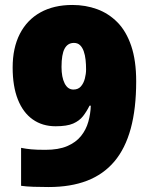

<svg xmlns="http://www.w3.org/2000/svg" viewBox="-20 -744 598 774"><path d="M529 -416Q529 -306 507 -225.5Q485 -145 441 -93Q397 -41 331 -15.5Q265 10 176 10Q144 10 114.5 9Q85 8 65 5V-148Q85 -144 106 -142Q127 -140 163 -140Q216 -140 251 -155Q286 -170 306.5 -195.5Q327 -221 336 -253Q345 -285 346 -318H341Q329 -294 314.5 -275.5Q300 -257 275 -246Q250 -235 204 -235Q151 -235 112 -262.5Q73 -290 52 -343Q31 -396 31 -472Q31 -551 60 -607.5Q89 -664 143 -694Q197 -724 272 -724Q325 -724 371.5 -707Q418 -690 453.5 -654Q489 -618 509 -559Q529 -500 529 -416ZM278 -571Q253 -571 240.5 -548Q228 -525 228 -474Q228 -433 240.5 -408Q253 -383 276 -383Q295 -383 306 -395.5Q317 -408 322 -427Q327 -446 327 -464Q327 -484 325 -503Q323 -522 317.5 -537.5Q312 -553 302.5 -562Q293 -571 278 -571Z"/></svg>

Font: Noto Sans Display Black
Style: Regular
Weight: 900
Designer: Monotype Design Team
Foundry: Monotype Imaging Inc.
Version: Version 2.003